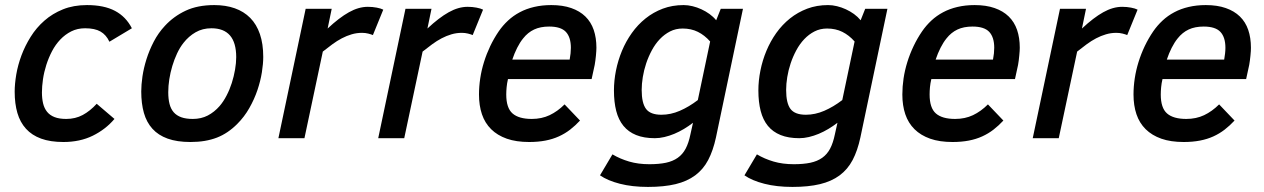

<svg xmlns="http://www.w3.org/2000/svg" viewBox="-20 -547 5002 760"><path d="M433.1 -76.2Q397.9 -34.7 347.2 -9.8Q296.4 15.1 231 15.1Q179.2 15.1 142.6 1.7Q106 -11.7 82.8 -37.4Q59.6 -63 48.8 -99.9Q38.1 -136.7 38.1 -184.1Q38.1 -214.8 44.4 -252.2Q50.8 -289.6 64.9 -327.6Q79.1 -365.7 101.6 -401.6Q124 -437.5 155.8 -465.3Q187.5 -493.2 229.2 -510Q271 -526.9 324.2 -526.9Q392.1 -526.9 435.3 -503.9Q478.5 -481 502 -435.1L413.1 -381.8Q400.4 -409.2 377.9 -422.1Q355.5 -435.1 316.9 -435.1Q286.6 -435.1 262.2 -422.9Q237.8 -410.6 218.8 -390.6Q199.7 -370.6 186 -344.5Q172.4 -318.4 163.3 -290Q154.3 -261.7 150.1 -233.4Q146 -205.1 146 -181.2Q146 -157.2 150.6 -137.7Q155.3 -118.2 166.3 -104.5Q177.2 -90.8 195.8 -83.5Q214.4 -76.2 242.2 -76.2Q278.3 -76.2 307.4 -91.8Q336.4 -107.4 362.8 -136.2Z M539.1 -185.1Q539.1 -211.4 543.9 -244.6Q548.8 -277.8 559.8 -312.7Q570.8 -347.7 588.6 -382.1Q606.4 -416.5 632.8 -444.8Q667.5 -482.4 714.8 -504.6Q762.2 -526.9 828.1 -526.9Q873.5 -526.9 909.4 -514.2Q945.3 -501.5 970.5 -476.1Q995.6 -450.7 1008.8 -412.1Q1022 -373.5 1022 -321.8Q1022 -294.9 1016.6 -260.7Q1011.2 -226.6 999 -190.4Q986.8 -154.3 967 -119.4Q947.3 -84.5 918.9 -56.2Q900.9 -38.1 881.1 -24.7Q861.3 -11.2 838.9 -2.4Q816.4 6.3 790.3 10.7Q764.2 15.1 733.9 15.1Q680.7 15.1 643.6 1.7Q606.4 -11.7 583.3 -37.4Q560.1 -63 549.6 -100.1Q539.1 -137.2 539.1 -185.1ZM646 -182.1Q646 -155.3 651.1 -135.5Q656.2 -115.7 667.7 -102.5Q679.2 -89.4 697.8 -82.8Q716.3 -76.2 743.2 -76.2Q776.4 -76.2 802.5 -89.8Q828.6 -103.5 849.1 -127Q864.3 -144.5 876.7 -168.5Q889.2 -192.4 897.5 -218.5Q905.8 -244.6 910.4 -271.2Q915 -297.9 915 -320.8Q915 -435.1 816.9 -435.1Q781.7 -435.1 754.2 -419.2Q726.6 -403.3 706.1 -377Q691.9 -358.9 680.9 -335.4Q669.9 -312 662.1 -285.9Q654.3 -259.8 650.1 -233.2Q646 -206.5 646 -182.1Z M1456.1 -408.2Q1449.2 -411.1 1437.5 -414.1Q1425.8 -417 1413.1 -417Q1391.6 -417 1371.8 -411.1Q1352.1 -405.3 1333 -395.3Q1314 -385.3 1295.4 -371.6Q1276.9 -357.9 1257.8 -342.8L1185.1 0H1082L1189.9 -512.2H1293L1276.9 -434.1Q1322.8 -477.1 1361.1 -498.5Q1399.4 -520 1436 -520Q1454.6 -520 1471.2 -516.8Q1487.8 -513.7 1497.1 -508.8Z M1851.1 -408.2Q1844.2 -411.1 1832.5 -414.1Q1820.8 -417 1808.1 -417Q1786.6 -417 1766.8 -411.1Q1747.1 -405.3 1728 -395.3Q1709 -385.3 1690.4 -371.6Q1671.9 -357.9 1652.8 -342.8L1580.1 0H1477.1L1585 -512.2H1688L1671.9 -434.1Q1717.8 -477.1 1756.1 -498.5Q1794.4 -520 1831.1 -520Q1849.6 -520 1866.2 -516.8Q1882.8 -513.7 1892.1 -508.8Z M1990.7 -233.9Q1986.8 -217.3 1985.4 -201.9Q1983.9 -186.5 1983.9 -172.9Q1983.9 -119.6 2008.8 -97.9Q2033.7 -76.2 2085 -76.2Q2124 -76.2 2155.5 -91.1Q2187 -106 2214.8 -133.8L2275.9 -69.8Q2257.3 -49.8 2236.8 -33.9Q2216.3 -18.1 2192.1 -7.1Q2168 3.9 2138.9 9.5Q2109.9 15.1 2074.7 15.1Q2023.4 15.1 1986.1 2Q1948.7 -11.2 1924.1 -35.6Q1899.4 -60.1 1887.7 -94.7Q1876 -129.4 1876 -172.9Q1876 -204.1 1880.9 -236.6Q1885.7 -269 1895.8 -301.3Q1905.8 -333.5 1920.4 -364.3Q1935.1 -395 1954.1 -422.9Q1970.2 -446.3 1991 -465.6Q2011.7 -484.9 2037.4 -498.5Q2063 -512.2 2094.2 -519.5Q2125.5 -526.9 2162.1 -526.9Q2207.5 -526.9 2241.2 -515.1Q2274.9 -503.4 2297.1 -481.7Q2319.3 -460 2330.1 -428.7Q2340.8 -397.5 2340.8 -357.9Q2340.8 -352.5 2340.3 -344.5Q2339.8 -336.4 2338.9 -326.9Q2337.9 -317.4 2336.7 -307.6Q2335.4 -297.9 2334 -290L2321.8 -233.9ZM2234.9 -311Q2237.3 -323.7 2238.5 -335.7Q2239.7 -347.7 2239.7 -357.9Q2239.7 -399.4 2220 -420.7Q2200.2 -441.9 2153.8 -441.9Q2119.1 -441.9 2094.2 -430.2Q2069.3 -418.5 2050.8 -395Q2038.1 -379.4 2027.1 -357.7Q2016.1 -335.9 2007.8 -311Z M2814 -2.9Q2802.7 49.3 2783.2 86.4Q2763.7 123.5 2731.7 147.2Q2699.7 170.9 2654.1 181.9Q2608.4 192.9 2544.9 192.9Q2482.4 192.9 2433.8 180.4Q2385.3 168 2355 147L2404.3 64Q2434.6 82 2470.5 92.5Q2506.3 103 2550.3 103Q2588.4 103 2616 97.2Q2643.6 91.3 2662.8 77.6Q2682.1 64 2694.1 41.3Q2706.1 18.6 2712.9 -15.1L2723.1 -61Q2706.1 -47.9 2687.3 -36.6Q2668.5 -25.4 2649.2 -17.3Q2629.9 -9.3 2610.1 -4.6Q2590.3 0 2572.3 0Q2528.8 0 2498 -12.5Q2467.3 -24.9 2447.8 -48.8Q2428.2 -72.8 2419.2 -107.9Q2410.2 -143.1 2410.2 -189Q2410.2 -227.5 2418.2 -267.8Q2426.3 -308.1 2441.9 -345.7Q2457.5 -383.3 2481 -416.3Q2504.4 -449.2 2535.2 -473.9Q2565.9 -498.5 2603.5 -512.7Q2641.1 -526.9 2686 -526.9Q2703.1 -526.9 2721.2 -522.5Q2739.3 -518.1 2756.3 -510.3Q2773.4 -502.4 2788.6 -491.5Q2803.7 -480.5 2814.9 -466.8L2833 -512.2H2920.9ZM2791 -382.8Q2769 -407.7 2742.4 -420.9Q2715.8 -434.1 2682.1 -434.1Q2654.8 -434.1 2632.3 -422.6Q2609.9 -411.1 2591.8 -392.1Q2573.7 -373 2560.3 -348.1Q2546.9 -323.2 2537.8 -296.1Q2528.8 -269 2524.4 -241.9Q2520 -214.8 2520 -190.9Q2520 -138.7 2537.4 -115.7Q2554.7 -92.8 2598.1 -92.8Q2634.8 -92.8 2670.9 -108.4Q2707 -124 2742.2 -150.9Z M3385.7 -2.9Q3374.5 49.3 3355 86.4Q3335.4 123.5 3303.5 147.2Q3271.5 170.9 3225.8 181.9Q3180.2 192.9 3116.7 192.9Q3054.2 192.9 3005.6 180.4Q2957 168 2926.8 147L2976.1 64Q3006.3 82 3042.2 92.5Q3078.1 103 3122.1 103Q3160.2 103 3187.7 97.2Q3215.3 91.3 3234.6 77.6Q3253.9 64 3265.9 41.3Q3277.8 18.6 3284.7 -15.1L3294.9 -61Q3277.8 -47.9 3259 -36.6Q3240.2 -25.4 3220.9 -17.3Q3201.7 -9.3 3181.9 -4.6Q3162.1 0 3144 0Q3100.6 0 3069.8 -12.5Q3039.1 -24.9 3019.5 -48.8Q3000 -72.8 2991 -107.9Q2981.9 -143.1 2981.9 -189Q2981.9 -227.5 2990 -267.8Q2998 -308.1 3013.7 -345.7Q3029.3 -383.3 3052.7 -416.3Q3076.2 -449.2 3106.9 -473.9Q3137.7 -498.5 3175.3 -512.7Q3212.9 -526.9 3257.8 -526.9Q3274.9 -526.9 3293 -522.5Q3311 -518.1 3328.1 -510.3Q3345.2 -502.4 3360.4 -491.5Q3375.5 -480.5 3386.7 -466.8L3404.8 -512.2H3492.7ZM3362.8 -382.8Q3340.8 -407.7 3314.2 -420.9Q3287.6 -434.1 3253.9 -434.1Q3226.6 -434.1 3204.1 -422.6Q3181.6 -411.1 3163.6 -392.1Q3145.5 -373 3132.1 -348.1Q3118.7 -323.2 3109.6 -296.1Q3100.6 -269 3096.2 -241.9Q3091.8 -214.8 3091.8 -190.9Q3091.8 -138.7 3109.1 -115.7Q3126.5 -92.8 3169.9 -92.8Q3206.5 -92.8 3242.7 -108.4Q3278.8 -124 3314 -150.9Z M3666.5 -233.9Q3662.6 -217.3 3661.1 -201.9Q3659.7 -186.5 3659.7 -172.9Q3659.7 -119.6 3684.6 -97.9Q3709.5 -76.2 3760.7 -76.2Q3799.8 -76.2 3831.3 -91.1Q3862.8 -106 3890.6 -133.8L3951.7 -69.8Q3933.1 -49.8 3912.6 -33.9Q3892.1 -18.1 3867.9 -7.1Q3843.8 3.9 3814.7 9.5Q3785.6 15.1 3750.5 15.1Q3699.2 15.1 3661.9 2Q3624.5 -11.2 3599.9 -35.6Q3575.2 -60.1 3563.5 -94.7Q3551.8 -129.4 3551.8 -172.9Q3551.8 -204.1 3556.6 -236.6Q3561.5 -269 3571.5 -301.3Q3581.5 -333.5 3596.2 -364.3Q3610.8 -395 3629.9 -422.9Q3646 -446.3 3666.7 -465.6Q3687.5 -484.9 3713.1 -498.5Q3738.8 -512.2 3770 -519.5Q3801.3 -526.9 3837.9 -526.9Q3883.3 -526.9 3917 -515.1Q3950.7 -503.4 3972.9 -481.7Q3995.1 -460 4005.9 -428.7Q4016.6 -397.5 4016.6 -357.9Q4016.6 -352.5 4016.1 -344.5Q4015.6 -336.4 4014.6 -326.9Q4013.7 -317.4 4012.5 -307.6Q4011.2 -297.9 4009.8 -290L3997.6 -233.9ZM3910.6 -311Q3913.1 -323.7 3914.3 -335.7Q3915.5 -347.7 3915.5 -357.9Q3915.5 -399.4 3895.8 -420.7Q3876 -441.9 3829.6 -441.9Q3794.9 -441.9 3770 -430.2Q3745.1 -418.5 3726.6 -395Q3713.9 -379.4 3702.9 -357.7Q3691.9 -335.9 3683.6 -311Z M4441.9 -408.2Q4435.1 -411.1 4423.3 -414.1Q4411.6 -417 4398.9 -417Q4377.4 -417 4357.7 -411.1Q4337.9 -405.3 4318.8 -395.3Q4299.8 -385.3 4281.2 -371.6Q4262.7 -357.9 4243.7 -342.8L4170.9 0H4067.9L4175.8 -512.2H4278.8L4262.7 -434.1Q4308.6 -477.1 4346.9 -498.5Q4385.3 -520 4421.9 -520Q4440.4 -520 4457 -516.8Q4473.6 -513.7 4482.9 -508.8Z M4581.5 -233.9Q4577.6 -217.3 4576.2 -201.9Q4574.7 -186.5 4574.7 -172.9Q4574.7 -119.6 4599.6 -97.9Q4624.5 -76.2 4675.8 -76.2Q4714.8 -76.2 4746.3 -91.1Q4777.8 -106 4805.7 -133.8L4866.7 -69.8Q4848.1 -49.8 4827.6 -33.9Q4807.1 -18.1 4783 -7.1Q4758.8 3.9 4729.7 9.5Q4700.7 15.1 4665.5 15.1Q4614.3 15.1 4576.9 2Q4539.6 -11.2 4514.9 -35.6Q4490.2 -60.1 4478.5 -94.7Q4466.8 -129.4 4466.8 -172.9Q4466.8 -204.1 4471.7 -236.6Q4476.6 -269 4486.6 -301.3Q4496.6 -333.5 4511.2 -364.3Q4525.9 -395 4544.9 -422.9Q4561 -446.3 4581.8 -465.6Q4602.5 -484.9 4628.2 -498.5Q4653.8 -512.2 4685.1 -519.5Q4716.3 -526.9 4752.9 -526.9Q4798.3 -526.9 4832 -515.1Q4865.7 -503.4 4887.9 -481.7Q4910.2 -460 4920.9 -428.7Q4931.6 -397.5 4931.6 -357.9Q4931.6 -352.5 4931.2 -344.5Q4930.7 -336.4 4929.7 -326.9Q4928.7 -317.4 4927.5 -307.6Q4926.3 -297.9 4924.8 -290L4912.6 -233.9ZM4825.7 -311Q4828.1 -323.7 4829.3 -335.7Q4830.6 -347.7 4830.6 -357.9Q4830.6 -399.4 4810.8 -420.7Q4791 -441.9 4744.6 -441.9Q4710 -441.9 4685.1 -430.2Q4660.2 -418.5 4641.6 -395Q4628.9 -379.4 4617.9 -357.7Q4606.9 -335.9 4598.6 -311Z"/></svg>

Font: Clear Sans Medium
Style: Italic
Weight: 500
Italic angle: -12°
Foundry: Intel Corporation
Version: Version 1.00